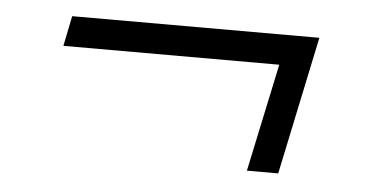

<svg xmlns="http://www.w3.org/2000/svg" viewBox="-31 -364 663 342"><g transform="rotate(5 300.0 -193.5)"><path d="M75 -263 86 -317H528L476 -70H420L461 -263Z"/></g></svg>

Font: Radio Canada Light
Style: Italic
Weight: 300
Italic angle: -12°
Designer: Charles Daoud, Etienne Aubert Bonn, Alexandre Saumier Demers, Jacques Le Bailly
Foundry: Radio-Canada
Version: Version 2.104; ttfautohint (v1.8.4.7-5d5b);gftools[0.9.28.de